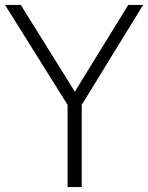

<svg xmlns="http://www.w3.org/2000/svg" viewBox="-34 -760 601 780"><path d="M240.5 0V-334L-13.5 -740H50.5L270 -387.5L487 -740H547.5L298 -334V0Z"/></svg>

Font: Encode Sans Semi Condensed Light
Style: Regular
Weight: 300
Width: 4
Designer: Multiple Designers
Foundry: Impallari Type
Version: Version 3.000; ttfautohint (v1.8.3) -l 8 -r 50 -G 200 -x 14 